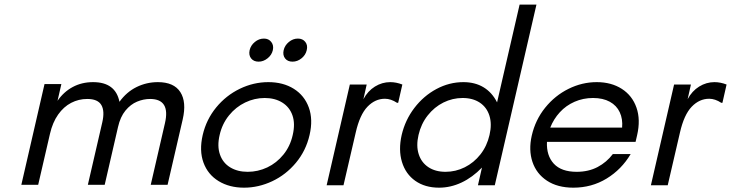

<svg xmlns="http://www.w3.org/2000/svg" viewBox="-20 -827 3263 857"><path d="M178.7 -451.7H253.9L236.8 -377Q264.2 -417 304.7 -438.7Q345.2 -460.4 395.5 -460.4Q495.6 -460.4 513.2 -372.6Q544.9 -416.5 589.6 -438.5Q634.3 -460.4 684.6 -460.4Q756.3 -460.4 784.9 -416Q813.5 -371.6 795.4 -293.5L728 -2H652.8L716.3 -277.3Q741.2 -384.8 650.4 -385.3Q620.6 -385.3 591.8 -373.3Q563 -361.3 540 -333.5Q517.1 -305.7 506.8 -260.3L447.3 -2H372.1L436.5 -280.8Q448.2 -331.1 432.4 -358.2Q416.5 -385.3 369.6 -385.3Q331.1 -385.3 297.6 -367.9Q264.2 -350.6 239.5 -315.7Q214.8 -280.8 203.1 -230L150.4 -2H75.2Z M884.8 -224.6Q900.9 -293.5 944.8 -347.2Q988.8 -400.9 1050.3 -430.7Q1111.8 -460.4 1177.7 -460.4Q1243.7 -460.4 1291.3 -430.7Q1338.9 -400.9 1358.4 -347.2Q1377.9 -293.5 1361.8 -224.6Q1345.7 -154.3 1301 -100.6Q1256.3 -46.9 1195.1 -18.1Q1133.8 10.7 1069.3 10.7Q1003.9 10.7 955.8 -18.6Q907.7 -47.9 888.2 -101.3Q868.7 -154.8 884.8 -224.6ZM1085.4 -60.1Q1131.3 -60.1 1173.1 -79.8Q1214.8 -99.6 1245.1 -137Q1275.4 -174.3 1286.6 -224.6Q1298.3 -274.9 1285.4 -312Q1272.5 -349.1 1239.7 -369.4Q1207 -389.6 1161.6 -389.6Q1116.2 -389.6 1074.5 -369.6Q1032.7 -349.6 1002.2 -312Q971.7 -274.4 960.4 -224.6Q948.7 -174.8 961.7 -137.5Q974.6 -100.1 1007.3 -80.1Q1040 -60.1 1085.4 -60.1ZM1246.1 -603Q1251 -624.5 1269.3 -639.6Q1287.6 -654.8 1309.6 -654.8Q1331.1 -654.8 1342.8 -639.9Q1354.5 -625 1349.1 -603Q1344.2 -581.5 1325.9 -566.7Q1307.6 -551.8 1285.6 -551.8Q1263.7 -551.8 1252.4 -566.4Q1241.2 -581.1 1246.1 -603ZM1158.2 -654.8Q1179.2 -654.8 1190.9 -639.6Q1202.6 -624.5 1197.8 -603Q1192.9 -581.5 1174.3 -566.7Q1155.8 -551.8 1134.3 -551.8Q1112.3 -551.8 1100.8 -566.4Q1089.4 -581.1 1094.2 -603Q1099.1 -624.5 1117.4 -639.6Q1135.7 -654.8 1158.2 -654.8Z M1541.5 -449.7H1616.7L1602.1 -384.3Q1621.6 -420.9 1653.6 -440.7Q1685.5 -460.4 1721.7 -460.4Q1748.5 -460.4 1775.9 -449.7L1757.3 -368.2H1752Q1724.6 -386.2 1698.2 -386.2Q1654.3 -386.2 1620.1 -350.6Q1585.9 -314.9 1567.9 -235.8L1513.2 0H1438Z M1772.9 -224.6Q1788.6 -291.5 1829.6 -345.2Q1870.6 -398.9 1928 -429.7Q1985.4 -460.4 2048.3 -460.4Q2100.1 -460.4 2138.2 -437.5Q2176.3 -414.6 2198.7 -370.1L2299.3 -806.6H2374.5L2188.5 0H2113.3L2131.3 -79.1Q2088.9 -35.2 2040 -12.2Q1991.2 10.7 1939.9 10.7Q1877 10.7 1833.7 -19.8Q1790.5 -50.3 1774.2 -104Q1757.8 -157.7 1772.9 -224.6ZM1968.8 -60.1Q2013.7 -60.1 2054.4 -80.3Q2095.2 -100.6 2124.5 -137.9Q2153.8 -175.3 2165 -224.6Q2176.3 -272.9 2164.6 -310.5Q2152.8 -348.1 2121.6 -368.9Q2090.3 -389.6 2044.9 -389.6Q2000 -389.6 1959.2 -369.4Q1918.5 -349.1 1888.9 -311.5Q1859.4 -273.9 1848.1 -224.6Q1836.9 -176.3 1848.9 -138.9Q1860.8 -101.6 1892.1 -80.8Q1923.3 -60.1 1968.8 -60.1Z M2353.5 -221.7Q2369.6 -292 2413.3 -346.2Q2457 -400.4 2517.6 -430.4Q2578.1 -460.4 2643.6 -460.4Q2708.5 -460.4 2755.4 -430.4Q2802.2 -400.4 2821 -346.4Q2839.8 -292.5 2823.7 -223.1L2816.9 -193.8H2421.4Q2418.5 -132.8 2451.9 -96.4Q2485.4 -60.1 2554.2 -60.1Q2606.9 -60.1 2647.5 -81.5Q2688 -103 2715.3 -139.2H2794.9Q2754.4 -70.8 2687.7 -30Q2621.1 10.7 2539.1 10.7Q2468.8 10.7 2421.6 -20.3Q2374.5 -51.3 2356.7 -104.2Q2338.9 -157.2 2353.5 -221.7ZM2756.8 -257.3Q2760.3 -295.9 2746.3 -325.9Q2732.4 -356 2701.9 -372.8Q2671.4 -389.6 2627 -389.6Q2583 -389.6 2544.7 -372.8Q2506.3 -356 2478.8 -325.9Q2451.2 -295.9 2436 -257.3Z M2988.8 -449.7H3064L3049.3 -384.3Q3068.8 -420.9 3100.8 -440.7Q3132.8 -460.4 3168.9 -460.4Q3195.8 -460.4 3223.1 -449.7L3204.6 -368.2H3199.2Q3171.9 -386.2 3145.5 -386.2Q3101.6 -386.2 3067.4 -350.6Q3033.2 -314.9 3015.1 -235.8L2960.4 0H2885.3Z"/></svg>

Font: Glacial Indifference
Style: Italic
Weight: 400
Designer: Alfredo Marco Pradil
Foundry: Alfredo Marco Pradil
Version: Version 1.312